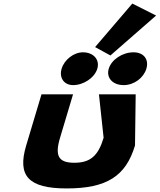

<svg xmlns="http://www.w3.org/2000/svg" viewBox="-20 -1042 896 1077"><path d="M728.8 -748.6C667.1 -748.6 605.2 -707.6 590 -656.6C574.7 -605.6 612.1 -564.6 673.8 -564.6C732.6 -564.6 785.8 -605.6 801.1 -656.6C816.3 -707.6 787.6 -748.6 728.8 -748.6ZM445.2 -748.6C394.2 -748.6 340.9 -707.6 325.7 -656.6C310.4 -605.6 339.2 -564.6 390.2 -564.6C448.7 -564.6 510.6 -605.6 525.8 -656.6C541.1 -707.6 503.8 -748.6 445.2 -748.6ZM513.4 -777.9 599.4 -730.9 855.6 -954.8 722.3 -1022ZM389.8 -513H212.8L126.9 -226C75.5 -54 140.8 15 354 15C579.2 15 685.8 -54 737.3 -226L741.1 -513H535L561.2 -269C531 -168 486.6 -129 397.1 -129C307.6 -129 286.6 -168 316.8 -269Z"/></svg>

Font: Hussar
Style: BdSuprExtOblThree
Weight: 700
Foundry: Cannot Into Space Fonts
Version: Version 2.00